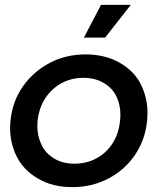

<svg xmlns="http://www.w3.org/2000/svg" viewBox="-20 -761 680 787"><path d="M276 6Q195 6 135.5 -29Q76 -64 48.8 -119Q21.5 -174 21.5 -234Q21.5 -249.5 23 -266Q31 -346 74 -407Q117 -468 183.5 -503Q250 -538 331 -538Q412 -538 472 -503Q532 -468 558.2 -413.5Q584.5 -359 584.5 -299.5Q584.5 -283 583 -266Q575 -187 533 -125.5Q491 -64 424 -29Q357 6 276 6ZM285 -90Q334 -90 374.5 -111.5Q415 -133 441 -173Q467 -213 472 -266Q473.5 -279.5 473.5 -292Q473.5 -330 457.8 -364.5Q442 -399 406 -420.5Q370 -442 322 -442Q273 -442 233 -420.5Q193 -399 166.5 -359.5Q140 -320 134 -266Q133 -254.5 133 -244Q133 -204.5 149.5 -168.8Q166 -133 201.5 -111.5Q237 -90 285 -90ZM324 -607 394 -741H516L411 -607Z"/></svg>

Font: Argentum Sans
Style: Italic
Weight: 400
Italic angle: -11.3099°
Designer: Julieta Ulanovsky, Owen Earl, Rasmus Andersson, Cristiano Sobral
Foundry: The Argentum Sans Project Authors
Version: Version 3.131; ttfautohint (v1.8.4.7-5d5b-dirty)